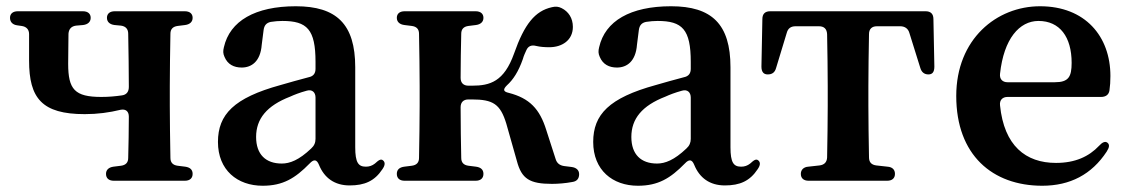

<svg xmlns="http://www.w3.org/2000/svg" viewBox="-20 -571 3609 614"><path d="M251 -206C292 -206 329 -211 366 -220C382 -223 392 -215 392 -198C392 -155 391 -107 390 -66C390 -51 382 -43 367 -41L343 -38C328 -36 319 -28 319 -15C319 -1 328 7 344 7H571C587 7 596 -1 596 -15C596 -29 587 -36 572 -38L548 -41C533 -43 525 -51 525 -66C524 -120 523 -187 523 -232V-296C523 -342 524 -409 525 -463C525 -478 533 -486 548 -488L572 -491C587 -493 596 -501 596 -514C596 -527 587 -535 571 -535H347C331 -535 322 -527 322 -514C322 -501 331 -493 346 -491L367 -489C382 -487 390 -478 390 -463C391 -409 392 -342 392 -296V-293C392 -278 385 -268 370 -266C349 -263 328 -261 304 -261C219 -261 198 -285 198 -367C198 -403 199 -434 199 -463C200 -478 208 -487 223 -489L246 -491C261 -493 270 -501 270 -514C270 -527 261 -535 245 -535H37C21 -535 12 -527 12 -514C12 -501 20 -492 35 -490L49 -488C64 -486 73 -477 73 -462V-377C73 -257 114 -206 251 -206Z M820 23C885 23 924 -1 970 -48C984 -63 993 -61 1000 -44C1017 -2 1050 22 1098 22C1146 22 1178 8 1203 -30C1212 -43 1212 -52 1205 -58C1198 -64 1191 -59 1179 -48C1170 -41 1161 -38 1150 -38C1126 -38 1116 -51 1116 -100V-356C1116 -494 1056 -551 926 -551C796 -551 715 -504 696 -420C693 -408 693 -400 698 -389C708 -365 728 -355 753 -355C784 -355 813 -374 817 -428L823 -475C825 -490 832 -498 846 -501C859 -503 871 -504 883 -504C962 -504 989 -477 989 -373V-351C989 -336 982 -327 967 -324C936 -316 905 -307 877 -299C728 -258 677 -205 677 -117C677 -27 739 23 820 23ZM799 -133C799 -191 833 -233 908 -262C921 -268 939 -275 961 -281C978 -286 989 -276 989 -259V-127C989 -115 985 -105 975 -96C936 -59 907 -48 881 -48C830 -48 799 -77 799 -133Z M1249 -15C1249 -1 1258 7 1274 7H1501C1517 7 1526 -1 1526 -15C1526 -29 1517 -36 1502 -38L1478 -41C1463 -43 1455 -51 1455 -66C1454 -113 1453 -171 1453 -228C1453 -244 1462 -253 1478 -253H1489C1557 -253 1580 -238 1599 -176L1633 -56C1648 1 1674 17 1745 17C1765 17 1789 15 1810 11C1825 9 1832 0 1832 -14C1832 -27 1823 -35 1808 -37L1784 -40C1770 -42 1761 -49 1757 -62L1727 -155C1706 -223 1673 -257 1607 -274C1589 -278 1588 -285 1601 -298C1621 -316 1638 -342 1652 -382C1655 -393 1659 -401 1663 -410C1669 -424 1680 -428 1695 -424C1708 -421 1721 -420 1737 -420C1777 -420 1812 -442 1812 -485C1812 -513 1798 -534 1776 -545C1766 -550 1757 -551 1745 -548C1691 -536 1657 -494 1624 -400C1592 -310 1547 -297 1490 -297H1478C1462 -297 1453 -306 1453 -322C1453 -368 1454 -420 1455 -463C1455 -478 1463 -486 1478 -488L1502 -491C1517 -493 1526 -501 1526 -514C1526 -527 1517 -535 1501 -535H1274C1258 -535 1249 -527 1249 -514C1249 -501 1258 -493 1273 -491L1297 -488C1312 -486 1320 -478 1320 -463C1321 -409 1322 -342 1322 -296V-232C1322 -187 1321 -120 1320 -66C1320 -51 1312 -43 1297 -41L1273 -38C1258 -36 1249 -29 1249 -15Z M2020 23C2085 23 2124 -1 2170 -48C2184 -63 2193 -61 2200 -44C2217 -2 2250 22 2298 22C2346 22 2378 8 2403 -30C2412 -43 2412 -52 2405 -58C2398 -64 2391 -59 2379 -48C2370 -41 2361 -38 2350 -38C2326 -38 2316 -51 2316 -100V-356C2316 -494 2256 -551 2126 -551C1996 -551 1915 -504 1896 -420C1893 -408 1893 -400 1898 -389C1908 -365 1928 -355 1953 -355C1984 -355 2013 -374 2017 -428L2023 -475C2025 -490 2032 -498 2046 -501C2059 -503 2071 -504 2083 -504C2162 -504 2189 -477 2189 -373V-351C2189 -336 2182 -327 2167 -324C2136 -316 2105 -307 2077 -299C1928 -258 1877 -205 1877 -117C1877 -27 1939 23 2020 23ZM1999 -133C1999 -191 2033 -233 2108 -262C2121 -268 2139 -275 2161 -281C2178 -286 2189 -276 2189 -259V-127C2189 -115 2185 -105 2175 -96C2136 -59 2107 -48 2081 -48C2030 -48 1999 -77 1999 -133Z M2418 -510 2415 -358C2415 -341 2422 -333 2435 -333C2449 -333 2458 -339 2462 -354L2496 -466C2500 -481 2510 -487 2524 -487H2599C2615 -487 2624 -479 2625 -462C2626 -409 2627 -342 2627 -296V-232C2627 -187 2626 -121 2625 -67C2624 -52 2616 -44 2601 -42L2565 -38C2550 -37 2541 -28 2541 -15C2541 -1 2550 7 2566 7H2817C2833 7 2842 -1 2842 -15C2842 -29 2833 -37 2818 -38L2782 -42C2767 -44 2759 -52 2759 -68C2758 -121 2757 -187 2757 -232V-296C2757 -342 2758 -409 2759 -462C2759 -478 2768 -487 2784 -487H2859C2873 -487 2884 -480 2888 -466L2923 -354C2927 -340 2936 -333 2949 -333C2962 -333 2968 -341 2968 -358L2965 -510C2965 -527 2956 -535 2940 -535H2443C2427 -535 2418 -527 2418 -510Z M3313 23C3402 23 3471 -13 3519 -86C3528 -100 3529 -109 3521 -115C3514 -120 3505 -116 3495 -105C3462 -70 3418 -50 3357 -50C3260 -50 3191 -105 3178 -234C3176 -251 3186 -261 3202 -261H3501C3516 -261 3526 -268 3528 -282C3530 -296 3531 -311 3531 -328C3531 -455 3450 -551 3306 -551C3167 -551 3038 -446 3038 -264C3038 -75 3154 23 3313 23ZM3178 -335C3190 -447 3240 -504 3301 -504C3369 -504 3407 -453 3407 -370C3407 -325 3397 -308 3353 -308H3202C3186 -308 3176 -318 3178 -335Z"/></svg>

Font: 寒蝉锦书宋Pro Soft
Style: Regular
Weight: 700
Designer: 寒蝉锦书宋{Warren} 思源宋体{Ryoko NISHIZUKA 西塚涼子 (kana & ideographs); Frank Grießhammer (Latin, Greek & Cyrillic); Wenlong ZHANG 
Foundry: Adobe & ChillType
Version: Version 2.000;Glyphs 3.1.1 (3135)